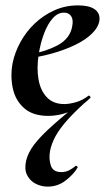

<svg xmlns="http://www.w3.org/2000/svg" viewBox="-20 -419 397 714"><path d="M157 275Q134 275 113 264.5Q92 254 81 232.5Q70 211 77 179Q84 149 107.5 118Q131 87 179.5 44Q228 1 309 -63L316 -55Q265 -11 233.5 24Q202 59 186.5 87.5Q171 116 166 143Q161 172 169 196.5Q177 221 208 221Q225 221 238.5 213.5Q252 206 260 199Q262 196 266 199Q270 202 268 205Q254 229 224.5 252Q195 275 157 275ZM160 12Q102 12 69.5 -17Q37 -46 27.5 -91Q18 -136 27 -185Q35 -224 56 -262.5Q77 -301 109 -331.5Q141 -362 182 -380.5Q223 -399 270 -399Q311 -399 331.5 -385Q352 -371 350 -345Q347 -319 323 -295Q299 -271 259.5 -252Q220 -233 171.5 -219.5Q123 -206 73 -201L75 -214Q146 -225 194 -250.5Q242 -276 249 -324Q253 -346 244.5 -359Q236 -372 218 -372Q195 -372 176.5 -351.5Q158 -331 144.5 -296Q131 -261 124 -218Q116 -167 123 -125Q130 -83 154 -57.5Q178 -32 219 -32Q238 -32 262.5 -39Q287 -46 309 -63Q311 -65 314.5 -61Q318 -57 316 -55Q278 -18 237.5 -3Q197 12 160 12Z"/></svg>

Font: Cormorant Light
Style: Italic
Weight: 300
Italic angle: -10°
Designer: Christian Thalmann (Catharsis Fonts)
Foundry: Catharsis Fonts
Version: Version 4.000